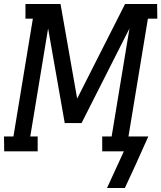

<svg xmlns="http://www.w3.org/2000/svg" viewBox="-23 -755 805 958"><path d="M600 183H511L595 0H487V-74H534L623 -613L384 -141H300L217 -613L128 -74H165V0H-2L-3 -74H44L141 -662H104V-735H279L362 -263L601 -735H761L762 -662H715L618 -74H717L651 73Z"/></svg>

Font: Iosevka Plex Etoile
Style: Italic
Weight: 400
Italic angle: -9°
Designer: Belleve Invis
Foundry: Belleve Invis
Version: Version 25.1.1; ttfautohint (v1.8.4)